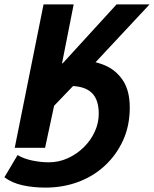

<svg xmlns="http://www.w3.org/2000/svg" viewBox="-39 -672 700 873"><path d="M28 0 159 -652H296L243 -384H246L491 -652H641L347 -337L207 -191L166 0ZM168 181Q112 181 64 170.5Q16 160 -19 134L41 33Q69 50 108 58Q147 66 183 66Q228 66 269 47.5Q310 29 342 -2.5Q374 -34 392 -73.5Q410 -113 410 -155Q410 -220 377.5 -250.5Q345 -281 280 -281L324 -397Q385 -397 436.5 -375.5Q488 -354 519.5 -307Q551 -260 551 -183Q551 -100 520.5 -33.5Q490 33 437.5 81.5Q385 130 316 155.5Q247 181 168 181Z"/></svg>

Font: Source Sans 3
Style: Bold Italic
Weight: 700
Italic angle: -11°
Designer: Paul D. Hunt
Foundry: Adobe
Version: Version 3.052;hotconv 1.1.0;makeotfexe 2.6.0